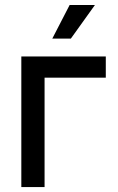

<svg xmlns="http://www.w3.org/2000/svg" viewBox="-20 -758 480 778"><path d="M408.7 -529.3V-443.4H160.6V0H66.4V-529.3ZM191.9 -601.6 262.2 -737.8H364.7L267.1 -601.6Z"/></svg>

Font: Inter Cardless Tabular
Style: Regular
Weight: 400
Designer: Rasmus Andersson
Foundry: rsms
Version: Version 4.000;git-4fc901f